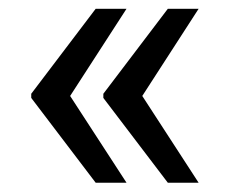

<svg xmlns="http://www.w3.org/2000/svg" viewBox="-20 -482 509 429"><path d="M136.7 -267.6 262.7 -462.4H193.8L49.8 -272.5V-263.2L193.8 -73.7H262.7ZM297.9 -267.6 423.8 -462.4H355L210.9 -272.5V-263.2L355 -73.7H423.8Z"/></svg>

Font: Roboto1
Style: rg
Weight: 400
Designer: Google
Version: Version 2.137; 2017